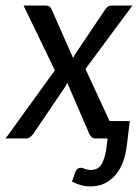

<svg xmlns="http://www.w3.org/2000/svg" viewBox="-22 -497 504 689"><path d="M174.8 -244.6 62.5 -477.1H141.6Q151.4 -477.1 155.5 -473.6Q159.7 -470.2 162.6 -464.4L240.2 -289.1Q242.7 -294.4 246.1 -299.8Q249.5 -305.2 253.4 -311L355.5 -462.9Q364.7 -477.1 377.4 -477.1H453.1L284.7 -249.5L371.1 -62.5H443.8L433.1 25.4Q429.7 54.7 420.4 81.3Q411.1 107.9 395 127.9Q378.9 147.9 356 159.9Q333 171.9 302.2 171.9Q285.2 171.9 269.5 167.7Q253.9 163.6 236.3 154.8L247.6 122.1Q251.5 111.3 257.1 108.2Q262.7 105 268.1 105Q273.4 105 282.5 108.9Q291.5 112.8 304.7 112.8Q330.6 112.8 343 91.1Q355.5 69.3 360.4 31.2L364.3 0H320.8Q311 0 306.2 -5.4Q301.3 -10.7 298.3 -17.1L219.2 -200.2Q214.8 -189 209 -181.2L97.7 -17.1Q92.8 -10.7 86.4 -5.4Q80.1 0 71.8 0H-2Z"/></svg>

Font: Carlito
Style: Italic
Weight: 400
Italic angle: -7°
Designer: Lukasz Dziedzic
Foundry: tyPoland Lukasz Dziedzic
Version: Version 1.104